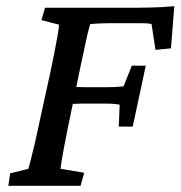

<svg xmlns="http://www.w3.org/2000/svg" viewBox="-20 -598 581 618"><path d="M6.8 0 12.7 -40 71.3 -54.7Q74.2 -64.5 78.6 -81.5Q83 -98.6 89.8 -127.4Q96.7 -156.2 105.5 -198.2L143.6 -372.1Q152.3 -415 158.2 -444.8Q164.1 -474.6 167 -493.2Q169.9 -511.7 169.9 -518.6L113.3 -533.2L125 -573.2H428.7Q443.4 -573.2 462.4 -573.7Q481.4 -574.2 501.5 -575.2Q521.5 -576.2 541 -578.1L530.3 -442.4L480.5 -437.5L467.8 -520.5Q460.9 -522.5 451.2 -522.9Q441.4 -523.4 430.7 -523.4H331.1Q316.4 -523.4 298.8 -522.5Q281.2 -521.5 270.5 -520.5Q269.5 -516.6 265.6 -502.9Q261.7 -489.3 257.3 -468.8Q252.9 -448.2 248 -424.8Q243.2 -401.4 238.3 -379.9L198.2 -185.5Q190.4 -146.5 185.5 -120.6Q180.7 -94.7 178.2 -79.1Q175.8 -63.5 174.8 -54.7L251 -42L239.3 0ZM362.3 -190.4 365.2 -260.7Q358.4 -262.7 345.7 -263.7Q333 -264.6 315.4 -264.6H242.2Q229.5 -264.6 216.8 -263.7Q204.1 -262.7 189.5 -261.7L201.2 -319.3Q212.9 -318.4 226.1 -317.9Q239.3 -317.4 252.9 -317.4H327.1Q346.7 -317.4 358.9 -318.4Q371.1 -319.3 377.9 -320.3L404.3 -386.7H449.2L407.2 -190.4Z"/></svg>

Font: Crimson Pro ExtraLight Medium
Style: Italic
Weight: 500
Italic angle: -12°
Version: Version 1.002